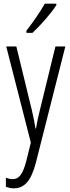

<svg xmlns="http://www.w3.org/2000/svg" viewBox="-20 -785 383 1046"><path d="M287 -757V-765H224C196 -716 165 -671 124 -618V-606H157C197 -643 258 -711 287 -757ZM14 -532 148 -8 123 93C103 169 81 191 49 191C38 191 24 188 12 183V233C27 238 40 241 55 241C112 241 149 202 175 103L336 -532H282L198 -188C189 -154 183 -124 176 -85H173C169 -113 165 -136 153 -187L69 -532Z"/></svg>

Font: Noto Sans Arabic UI XCn Lt
Style: Regular
Weight: 300
Width: 2
Designer: Monotype Design Team, Nadine Chahine and Nizar Qandah
Foundry: Monotype Imaging Inc.
Version: Version 2.010